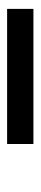

<svg xmlns="http://www.w3.org/2000/svg" viewBox="193 -940 114 540"><g transform="rotate(-90 250.0 -670.0)"><path d="M115 -633V-707H495V-633Z"/></g></svg>

Font: Iosevka Semibold Oblique
Style: Regular
Weight: 600
Italic angle: -9°
Monospace: yes
Designer: Belleve Invis
Foundry: Belleve Invis
Version: Version 32.5.0; ttfautohint (v1.8.4)